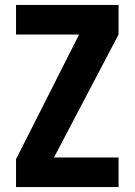

<svg xmlns="http://www.w3.org/2000/svg" viewBox="-20 -759 546 779"><path d="M461 -619V-739H45V-619H301L45 -113V0H461V-120H199Z"/></svg>

Font: Malmofest SemiBold
Style: Regular
Weight: 600
Designer: Jonny Pinhorn (Poppins), Kolossal
Version: Version 1.004;Glyphs 3.1.2 (3151)